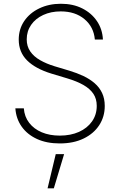

<svg xmlns="http://www.w3.org/2000/svg" viewBox="-20 -758 645 1031"><path d="M300.8 12.2Q230.5 12.2 178.5 -11.7Q126.5 -35.6 96.4 -78.1Q66.4 -120.6 62.5 -176.3H107.9Q111.3 -131.3 136.7 -98.4Q162.1 -65.4 204.3 -47.6Q246.6 -29.8 300.8 -29.8Q359.4 -29.8 404.1 -49.8Q448.7 -69.8 474.1 -106Q499.5 -142.1 499.5 -189.5Q499.5 -227.5 481.2 -254.6Q462.9 -281.7 427.7 -301.8Q392.6 -321.8 340.3 -337.4L255.9 -362.8Q169.9 -389.2 125.2 -433.8Q80.6 -478.5 80.6 -545.4Q80.6 -601.6 110.1 -645Q139.6 -688.5 191.2 -713.1Q242.7 -737.8 307.1 -737.8Q372.1 -737.8 421.6 -712.9Q471.2 -688 500.5 -644.8Q529.8 -601.6 532.7 -545.9H489.3Q483.4 -613.3 433.8 -655Q384.3 -696.8 306.2 -696.8Q253.4 -696.8 211.9 -677.5Q170.4 -658.2 147 -624.3Q123.5 -590.3 123.5 -546.4Q123.5 -509.3 142.6 -481.7Q161.6 -454.1 195.6 -434.8Q229.5 -415.5 272.9 -402.3L352.5 -378.4Q393.1 -366.2 427.7 -349.9Q462.4 -333.5 488.3 -311Q514.2 -288.6 528.3 -258.5Q542.5 -228.5 542.5 -189Q542.5 -131.3 512.9 -85.9Q483.4 -40.5 429.2 -14.2Q375 12.2 300.8 12.2ZM235.4 253.4 279.3 69.8H324.2L269 253.4Z"/></svg>

Font: Inter Tight ExtraLight
Style: Regular
Weight: 250
Designer: Rasmus Andersson
Foundry: rsms
Version: Version 3.004